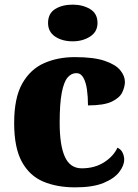

<svg xmlns="http://www.w3.org/2000/svg" viewBox="-20 -797 593 827"><path d="M304 10Q225 10 166 -15Q107 -40 74 -100.5Q41 -161 41 -267Q41 -376 76 -437.5Q111 -499 170 -525Q229 -551 302 -551Q384 -551 431 -535Q478 -519 498 -494.5Q518 -470 518 -444Q518 -424 507 -400Q496 -376 462 -359.5Q428 -343 359 -343Q359 -380 354.5 -411.5Q350 -443 339 -462.5Q328 -482 309 -482Q287 -482 271 -463Q255 -444 246 -397.5Q237 -351 237 -268Q237 -171 259.5 -121.5Q282 -72 332 -72Q388 -72 428.5 -98Q469 -124 486 -161Q502 -153 508.5 -138.5Q515 -124 515 -110Q515 -84 493.5 -56Q472 -28 426 -9Q380 10 304 10ZM293 -619Q248 -619 217.5 -639.5Q187 -660 187 -698Q187 -739 217.5 -758Q248 -777 293 -777Q336 -777 368 -758Q400 -739 400 -698Q400 -660 368 -639.5Q336 -619 293 -619Z"/></svg>

Font: Noto Serif Tamil Black
Style: Italic
Weight: 900
Italic angle: -12°
Designer: Indian Type Foundry, Tom Grace, and the Monotype Design Team
Foundry: Monotype Imaging Inc.
Version: Version 2.003; ttfautohint (v1.8.4.7-5d5b)